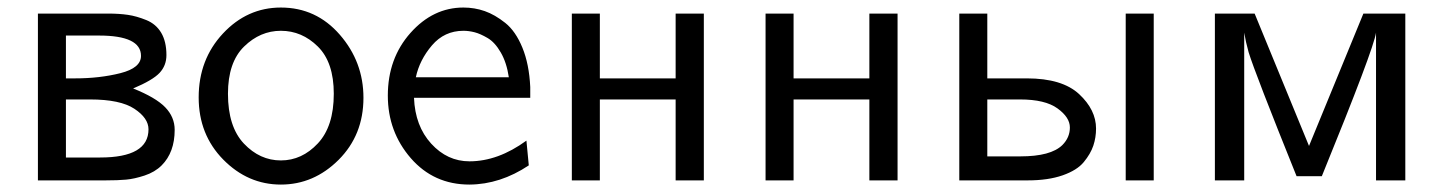

<svg xmlns="http://www.w3.org/2000/svg" viewBox="-20 -481 3849 512"><path d="M81.1 0V-444.8H268.1Q297.9 -444.8 321 -441.4Q344.2 -438 370.1 -427.5Q396 -417 409.9 -393.6Q423.8 -370.1 423.8 -334Q423.8 -306.2 405.5 -286.6Q387.2 -267.1 335 -245.1Q395 -221.2 420.4 -195.1Q445.8 -168.9 445.8 -134.8Q445.8 -74.7 411.1 -40Q393.1 -22 365.5 -12.9Q337.9 -3.9 316.4 -2Q294.9 0 262.2 0ZM155.8 -61H247.1Q376 -61 376 -136.2Q376 -166 338.4 -190.9Q300.8 -215.8 220.2 -215.8H155.8ZM155.8 -272H180.2Q246.1 -272 301 -285.9Q356 -299.8 356 -332Q356 -386.2 244.1 -386.2H155.8Z M509.8 -221.2Q509.8 -322.3 574.5 -391.6Q639.2 -460.9 729 -460.9Q823.2 -460.9 886.2 -388.4Q949.2 -315.9 949.2 -220.2Q949.2 -121.1 883.1 -54.9Q816.9 11.2 729 11.2Q641.1 11.2 575.4 -55.4Q509.8 -122.1 509.8 -221.2ZM587.9 -231Q587.9 -143.1 630.4 -98.1Q672.9 -53.2 729 -53.2Q785.2 -53.2 827.6 -98.6Q870.1 -144 870.1 -231Q870.1 -314.9 827.6 -356.9Q785.2 -398.9 729 -398.9Q673.8 -398.9 630.9 -356.9Q587.9 -314.9 587.9 -231Z M1014.2 -226.1Q1014.2 -325.2 1074.5 -393.1Q1134.8 -460.9 1215.8 -460.9Q1245.6 -460.9 1272.7 -451.4Q1299.8 -441.9 1327.4 -419.9Q1355 -397.9 1373 -354Q1391.1 -310.1 1394 -249V-220.2H1084Q1086.9 -145 1129.9 -97.9Q1172.9 -50.8 1231.9 -50.8Q1308.1 -50.8 1383.8 -106L1390.1 -40Q1314 10.7 1231.9 11.2Q1136.7 11.2 1075.4 -59.3Q1014.2 -129.9 1014.2 -226.1ZM1088.9 -274.9H1336.9Q1331.1 -314 1315.4 -341.1Q1299.8 -368.2 1280.3 -379.6Q1260.7 -391.1 1245.4 -395Q1230 -398.9 1215.8 -398.9Q1165 -398.9 1131.8 -359.9Q1098.6 -320.8 1088.9 -274.9Z M1504.9 0V-444.8H1579.6V-272H1781.7V-444.8H1856.9V0H1781.7V-215.8H1579.6V0Z M2021.5 0V-444.8H2096.2V-272H2298.3V-444.8H2373.5V0H2298.3V-215.8H2096.2V0Z M2538.1 0V-444.8H2612.8V-272H2718.3Q2812.5 -272 2857.7 -230Q2902.8 -188 2902.8 -138.2Q2902.8 -114.3 2895.5 -92.5Q2888.2 -70.8 2870.1 -48.8Q2852.1 -26.9 2813.5 -13.4Q2774.9 0 2721.2 0ZM2612.8 -64H2701.2Q2782.2 -64 2813 -94.2Q2833 -114.3 2833 -141.1Q2833 -168 2800 -191.9Q2767.1 -215.8 2700.2 -215.8H2612.8ZM2981.9 0V-444.8H3056.6V0Z M3219.7 0V-444.8H3325.7L3470.7 -91.8L3615.7 -444.8H3727.5V0H3649.4V-394Q3643.6 -351.1 3504.9 -11.2H3437.5Q3326.7 -286.1 3309.6 -341.8Q3301.8 -369.6 3297.9 -394V0Z"/></svg>

Font: CMU Sans Serif
Style: Medium
Weight: 500
Version: Version 0.7.0